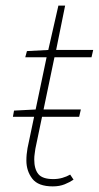

<svg xmlns="http://www.w3.org/2000/svg" viewBox="-20 -656 352 684"><path d="M26 -240 30 -262 108 -266H268L262 -240ZM168 8Q116 8 95 -19.5Q74 -47 74 -84Q74 -96 75 -106Q76 -116 78 -128L146 -452H70L76 -474L152 -478L188 -636H212L180 -478H312L306 -452H174L106 -126Q105 -117 103.5 -108Q102 -99 102 -88Q102 -54 116.5 -36Q131 -18 170 -18Q187 -18 202.5 -22.5Q218 -27 230 -34L242 -16Q229 -7 210.5 0.5Q192 8 168 8Z"/></svg>

Font: Source Sans 3 ExtraLight
Style: Italic
Weight: 250
Italic angle: -11°
Designer: Paul D. Hunt
Foundry: Adobe
Version: Version 3.046;hotconv 1.0.118;makeotfexe 2.5.65603